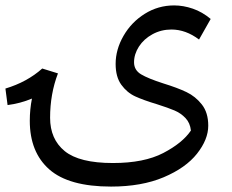

<svg xmlns="http://www.w3.org/2000/svg" viewBox="-26 -587 855 709"><path d="M577 -279Q629 -263 662.5 -247Q696 -231 719.5 -201Q743 -171 743 -123Q743 -72 701.5 -19.5Q660 33 578.5 67.5Q497 102 384 102Q228 102 156 38.5Q84 -25 84 -141Q84 -183 92 -223Q49 -205 2 -199L-6 -260Q74 -284 130 -334L188 -316Q159 -240 159 -152Q159 -73 213 -29Q267 15 391 15Q506 15 577 -22Q648 -59 679 -105Q676 -133 659 -151Q642 -169 618.5 -179Q595 -189 554 -202Q504 -217 473.5 -231Q443 -245 422 -274Q401 -303 401 -351Q401 -404 430 -454.5Q459 -505 508.5 -536Q558 -567 617 -567Q651 -567 686 -555Q721 -543 752 -517L709 -441Q660 -478 607 -478Q569 -478 537 -460.5Q505 -443 487 -415Q469 -387 469 -357Q469 -328 495 -312.5Q521 -297 577 -279Z"/></svg>

Font: FiraGO Book
Style: Italic
Weight: 350
Italic angle: -8°
Designer: bBox Type GmbH
Foundry: bBox Type GmbH
Version: Version 1.001